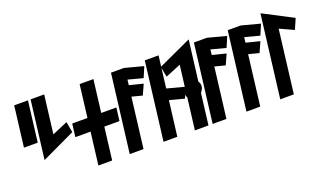

<svg xmlns="http://www.w3.org/2000/svg" viewBox="-85 -1450 3345 1991"><g transform="rotate(-20 1587.0 -454.5)"><path d="M218 -438 273 -885H121L66 -438Z M223 -244 592 -418 571 -536 400 -463 452 -885H302Z M790 -502H622L604 -358H772L728 0H880L924 -358H1091L1109 -502H942L986 -860H834Z M1074 0H1226L1294 -554L1409 -524L1460 -637L1309 -675L1316 -734L1479 -691L1528 -806L1323 -860H1180Z M1599 0 1647 -387 1810 -344 1852 -460 1662 -510 1705 -860H1553L1447 0Z M1985 -344C1999 -360 2012 -381 2015 -404C2018 -427 2011 -447 2000 -464L2055 -909L1686 -739L1708 -624L1878 -694L1849 -460C1835 -444 1827 -424 1825 -404C1823 -384 1825 -365 1836 -348L1793 0H1943Z M1989 0H2141L2209 -554L2324 -524L2375 -637L2224 -675L2231 -734L2394 -691L2443 -806L2238 -860H2095Z M2362 0H2514L2582 -554L2697 -524L2748 -637L2597 -675L2604 -734L2767 -691L2816 -806L2611 -860H2468Z M2885 0 2970 -694 3124 -624 3174 -739 2847 -909 2735 0Z"/></g></svg>

Font: Ny Stormning
Style: SvKr
Weight: 900
Designer: Robert Jablonski, Mew Too
Foundry: Cannot Into Space Fonts
Version: Version 0.90